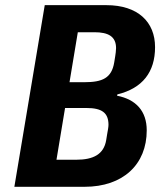

<svg xmlns="http://www.w3.org/2000/svg" viewBox="-20 -718 640 738"><path d="M35.2 0H305C453.1 0 544 -85.9 544 -217C544 -290.8 502.8 -335.9 430 -350.1L431.1 -355.1C528.1 -378.9 576 -441.1 576 -536.9C576 -633.9 509.9 -698.2 388.8 -698.2H152ZM197.1 -104 230.1 -302.9H312.1C372.2 -302.9 397 -284.1 397 -237.9C397 -230.1 394.2 -214.8 392 -203.1L388.1 -179C378.9 -125 339.1 -104 273.1 -104ZM247.2 -402 279.1 -594.1H343C396 -594.1 426.1 -578.1 426.1 -533C426.1 -524.1 424 -508.2 422.9 -502.1L419 -478C409.1 -418 373.9 -402 304 -402Z"/></svg>

Font: Margiela Mono Italic Bold It
Style: Regular
Weight: 700
Designer: Mike Abbink, Paul van der Laan, Pieter van Rosmalen
Foundry: Bold Monday
Version: Version 2.003 2021